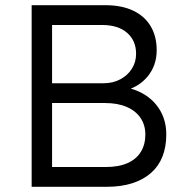

<svg xmlns="http://www.w3.org/2000/svg" viewBox="-20 -720 711 740"><path d="M102 0V-700H386Q448.9 -700 493.2 -679Q537.5 -658 560.7 -619Q583.9 -580 583.9 -526.4Q583.9 -467 548.3 -424.5Q512.8 -381.9 451.4 -368.3L449.3 -385.9Q503.1 -378 541.5 -352.6Q579.8 -327.3 600.3 -288.8Q620.9 -250.3 620.9 -201.3Q620.9 -154.7 606.4 -117.3Q591.9 -80 562.4 -53.8Q532.9 -27.7 489.9 -13.8Q446.9 0 390.2 0ZM180.7 -76.3H386.6Q438.4 -76.3 472.3 -91.7Q506.2 -107.1 523.2 -135.3Q540.2 -163.5 540.2 -201.3Q540.2 -238.3 521.5 -265.7Q502.8 -293.1 468.1 -308Q433.4 -322.9 385 -322.9H180.7ZM180.7 -399.2H380Q415 -399.2 443.2 -414.1Q471.5 -428.9 488 -454.7Q504.5 -480.4 504.5 -512.8Q504.5 -563.2 470 -593.4Q435.4 -623.7 373 -623.7H180.7Z"/></svg>

Font: Lexend Medium
Style: Regular
Weight: 500
Designer: Bonnie Shaver-Troup, Thomas Jockin
Foundry: Lexend
Version: Version 1.005